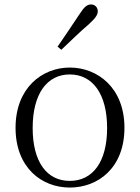

<svg xmlns="http://www.w3.org/2000/svg" viewBox="-20 -830 630 864"><path d="M294 14C421 14 540 -74 540 -255C540 -435 419 -526 294 -526C170 -526 50 -435 50 -255C50 -75 168 14 294 14ZM294 -16C191 -16 127 -101 127 -254C127 -407 191 -495 294 -495C397 -495 462 -407 462 -254C462 -101 397 -16 294 -16ZM239 -620 256 -606C299 -647 340 -687 381 -722C409 -748 420 -763 420 -779C420 -799 405 -810 390 -810C372 -810 359 -799 339 -768C307 -719 273 -670 239 -620Z"/></svg>

Font: Noto Serif CJK TC Light
Style: Regular
Weight: 300
Designer: Ryoko NISHIZUKA 西塚涼子 (kana & ideographs); Frank Grießhammer (Latin, Greek & Cyrillic); Wenlong ZHANG 张文龙 (bopomofo); San
Foundry: Adobe
Version: Version 2.001;hotconv 1.1.0;makeotfexe 2.6.0